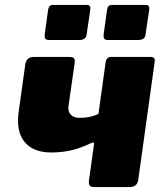

<svg xmlns="http://www.w3.org/2000/svg" viewBox="-20 -762 666 782"><path d="M348 -724 333 -623Q332 -610 324 -604.5Q316 -599 301 -599H181Q168 -599 164.5 -604.5Q161 -610 162 -621L176 -722Q179 -742 195 -742H334Q350 -742 348 -724ZM588 -724 573 -623Q572 -610 564 -604.5Q556 -599 541 -599H421Q408 -599 404.5 -604.5Q401 -610 402 -621L416 -722Q419 -742 435 -742H574Q590 -742 588 -724ZM365 0Q350 0 345.5 -6Q341 -12 342 -25L363 -175Q364 -186 351 -179Q304 -157 266.5 -149Q229 -141 189 -141Q115 -141 80 -184Q45 -227 56 -306L83 -500Q88 -530 117 -530H264Q277 -530 281.5 -524.5Q286 -519 284 -505L259 -330Q257 -315 262 -304.5Q267 -294 277.5 -288Q288 -282 304 -282Q327 -282 346 -286Q365 -290 381 -298L410 -507Q413 -530 432 -530H595Q613 -530 610 -510L543 -29Q539 0 506 0Z"/></svg>

Font: Libre Franklin Black
Style: Italic
Weight: 900
Italic angle: -8°
Designer: Pablo Impallari, Rodrigo Fuenzalida, Nhung Nguyen
Foundry: Impallari Type
Version: Version 3.000